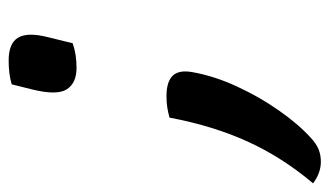

<svg xmlns="http://www.w3.org/2000/svg" viewBox="-233 -391 762 444"><g transform="rotate(-90 148.0 -169.0)"><path d="M270 -382Q245 -373 213 -373Q178 -373 163.5 -395.5Q149 -418 163 -475L175 -523Q199 -530 230 -530Q270 -530 283 -508Q296 -486 284 -439ZM-4 192Q-30 192 -54 174Q6 103 42.5 23Q79 -57 98 -158Q109 -161 120.5 -163Q132 -165 148 -165Q181 -165 195 -150.5Q209 -136 203 -104Q194 -54 170 -2Q146 50 114.5 95Q83 140 51 169Q37 182 24 187Q11 192 -4 192Z"/></g></svg>

Font: Recursive Sn Csl St
Style: Italic
Weight: 400
Italic angle: -15°
Version: Version 1.079;hotconv 1.0.112;makeotfexe 2.5.65598; ttfautoh